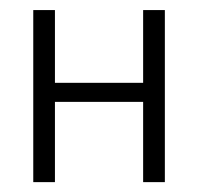

<svg xmlns="http://www.w3.org/2000/svg" viewBox="-20 -369 402 389"><path d="M314 0H270V-162.6H91.3V0H47.4V-348.6H91.3V-201.2H270V-348.6H314Z"/></svg>

Font: NotoSansOldHungarianUI
Style: Regular
Weight: 400
Designer: Monotype Design Team
Foundry: Monotype Imaging Inc.
Version: Version 1001.000; ttfautohint (v1.8.4.7-5d5b)